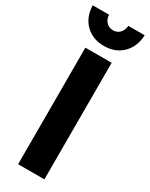

<svg xmlns="http://www.w3.org/2000/svg" viewBox="-234 -955 781 999"><g transform="rotate(30 156.5 -455.0)"><path d="M77.1 -700.2H234.9V0H77.1ZM213.9 -910.2H312Q309.1 -840.3 266.1 -798.1Q223.1 -755.9 155.5 -755.9Q87.9 -755.9 44.9 -797.9Q2 -839.8 0 -910.2H98.1Q99.1 -882.8 115.5 -866.5Q131.8 -850.1 156 -850.1Q180.2 -850.1 196 -866.5Q211.9 -882.8 213.9 -910.2Z"/></g></svg>

Font: Montserrat-SemiBold
Style: Regular
Weight: 600
Designer: Julieta Ulanovsky
Foundry: Julieta Ulanovsky
Version: Version 6.001